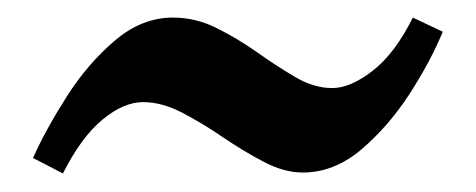

<svg xmlns="http://www.w3.org/2000/svg" viewBox="-20 -417 528 213"><path d="M471.2 -381.8Q458 -349.6 434.6 -313.2Q411.1 -276.9 380.9 -251.2Q350.6 -225.6 315.9 -225.6Q295.4 -225.6 272.9 -237.3Q250.5 -249 227.5 -264.6Q204.6 -280.3 182.1 -292Q159.7 -303.7 138.7 -303.7Q117.2 -303.7 93.8 -284.4Q70.3 -265.1 49.8 -224.6L16.6 -241.7Q30.8 -273.4 54 -309.8Q77.1 -346.2 107.2 -371.8Q137.2 -397.5 171.9 -397.5Q197.3 -397.5 220.7 -385.7Q244.1 -374 266.1 -358.4Q288.1 -342.8 308.3 -331.1Q328.6 -319.3 348.6 -319.3Q368.7 -319.3 393.3 -338.4Q418 -357.4 438 -397.5Z"/></svg>

Font: Gentium Plus
Style: Bold
Weight: 700
Designer: Victor Gaultney, Annie Olsen, Iska Routamaa, Becca Hirsbrunner
Foundry: SIL International
Version: Version 6.101